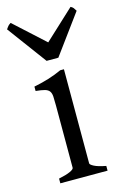

<svg xmlns="http://www.w3.org/2000/svg" viewBox="-128 -772 534 824"><g transform="rotate(-15 138.5 -360.0)"><path d="M34.2 0V-21Q67.4 -27.8 85 -35.9Q102.5 -43.9 102.5 -50.8V-327.1Q102.5 -352.1 101.6 -367.4Q100.6 -382.8 94.2 -391.4Q87.9 -399.9 74 -403.8Q60.1 -407.7 34.2 -410.2V-429.7Q49.3 -432.6 66.2 -436.8Q83 -440.9 99.6 -446Q116.2 -451.2 131.3 -457Q146.5 -462.9 159.2 -468.8H175.8V-50.8Q175.8 -44.9 192.1 -36.4Q208.5 -27.8 244.1 -21V0ZM165.5 -522.9H113.3L-15.6 -697.3Q-12.2 -702.1 -9.8 -705.6Q-7.3 -709 -5.1 -711.4Q-2.9 -713.9 -0.2 -715.8Q2.4 -717.8 6.3 -720.2L140.6 -597.7L272.5 -720.2Q280.8 -715.8 284.2 -711.4Q287.6 -707 293.5 -697.3Z"/></g></svg>

Font: Gentium Plus Am
Style: Regular
Weight: 400
Designer: J. Victor Gaultney, Annie Olsen, Iska Routamaa, Becca Hirsbrunner
Foundry: SIL International
Version: Version 5.000